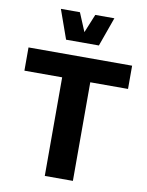

<svg xmlns="http://www.w3.org/2000/svg" viewBox="-103 -1048 855 1120"><g transform="rotate(10 324.5 -488.0)"><path d="M408.2 -584H631.8V-721.7H18.1V-584H241.7V0H408.2ZM226.1 -804.2H420.4L481.9 -976.1H368.7L323.7 -866.2L277.8 -976.1H165Z"/></g></svg>

Font: Estedad ExtraBold
Style: Regular
Weight: 800
Designer: Amin Abedi
Version: Version 7.3